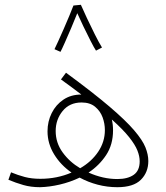

<svg xmlns="http://www.w3.org/2000/svg" viewBox="-20 -772 690 800"><path d="M469 8Q427 8 387 -2.5Q347 -13 312 -32Q272 -13 229 -3Q186 7 147 8Q109 8 77.5 -1Q46 -10 15 -23L26 -54Q55 -42 83.5 -34.5Q112 -27 148 -27Q218 -27 278 -53Q233 -84 205.5 -129Q178 -174 178 -225Q178 -266 195.5 -301Q213 -336 244.5 -357Q276 -378 318 -378H319Q280 -408 234 -441L255 -469Q368 -386 436 -328Q504 -270 539 -229Q574 -188 586 -158Q598 -128 598 -101Q598 -54 567 -23Q536 8 469 8ZM212 -226Q212 -177 241 -137Q270 -97 314 -71Q361 -98 389 -139.5Q417 -181 417 -230Q417 -257 407.5 -283Q398 -309 376.5 -327Q355 -345 320 -345Q270 -345 241 -309.5Q212 -274 212 -226ZM451 -229Q451 -169 422 -125.5Q393 -82 349 -53Q409 -26 469 -26Q512 -26 537 -43.5Q562 -61 562 -100Q562 -121 552.5 -145Q543 -169 518 -200.5Q493 -232 446 -274Q451 -253 451 -229ZM286 -749 317 -752Q326 -731 342 -697Q358 -663 375 -629Q392 -595 405 -574L380 -561Q372 -573 357.5 -601.5Q343 -630 327.5 -662Q312 -694 302 -717Q291 -689 276.5 -655Q262 -621 249.5 -593Q237 -565 232 -556L207 -567Q212 -577 222.5 -600Q233 -623 245.5 -651.5Q258 -680 269 -706.5Q280 -733 286 -749Z"/></svg>

Font: Noto Sans Arabic UI XLt
Style: Regular
Weight: 200
Designer: Monotype Design Team, Nadine Chahine and Nizar Qandah
Foundry: Monotype Imaging Inc.
Version: Version 2.010; ttfautohint (v1.8.4.7-5d5b)